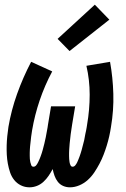

<svg xmlns="http://www.w3.org/2000/svg" viewBox="-20 -792 540 820"><path d="M106 8Q86 8 69 -0.5Q52 -9 40.5 -23.5Q29 -38 23 -56Q17 -74 13.5 -93Q10 -112 9 -131.5Q8 -151 8.5 -170.5Q9 -190 11 -210Q13 -230 16 -250Q28 -321 53 -391Q78 -461 113 -528L203 -487Q171 -427 149.5 -363.5Q128 -300 117 -235Q116 -228 115 -221.5Q114 -215 113 -208Q112 -201 111.5 -194Q111 -187 110 -180.5Q109 -174 108.5 -167Q108 -160 107.5 -153Q107 -146 107 -139.5Q107 -133 107 -126Q107 -119 107.5 -112.5Q108 -106 109.5 -99.5Q111 -93 113.5 -86.5Q116 -80 123 -80Q130 -80 135 -86.5Q140 -93 143 -99.5Q146 -106 149 -112.5Q152 -119 154 -125.5Q156 -132 158.5 -138.5Q161 -145 162.5 -152Q164 -159 166 -165.5Q168 -172 169.5 -179Q171 -186 172.5 -192.5Q174 -199 175.5 -206Q177 -213 178 -219.5Q179 -226 180.5 -233Q182 -240 183 -246.5Q184 -253 185 -260L198 -338H301L288 -260Q287 -253 286 -246.5Q285 -240 284 -233Q283 -226 282 -219.5Q281 -213 280.5 -206Q280 -199 279 -192.5Q278 -186 277.5 -179Q277 -172 276.5 -165.5Q276 -159 275.5 -152Q275 -145 275 -138.5Q275 -132 275 -125.5Q275 -119 275.5 -112.5Q276 -106 277 -99.5Q278 -93 281 -86.5Q284 -80 290 -80Q297 -80 302 -86.5Q307 -93 310 -99.5Q313 -106 315.5 -112.5Q318 -119 320.5 -125.5Q323 -132 325 -139Q327 -146 329 -152.5Q331 -159 332.5 -166Q334 -173 336 -179.5Q338 -186 339.5 -193Q341 -200 342 -206.5Q343 -213 344.5 -220Q346 -227 347.5 -233.5Q349 -240 350 -247Q351 -254 352 -260Q363 -324 363 -387.5Q363 -451 349 -511L450 -528Q462 -461 464 -391Q466 -321 454 -250Q451 -230 446.5 -210Q442 -190 436 -170.5Q430 -151 422.5 -131.5Q415 -112 405 -93Q395 -74 383 -56Q371 -38 355 -23.5Q339 -9 319 -0.5Q299 8 279 8Q263 8 249.5 2Q236 -4 227 -15.5Q218 -27 213 -41Q208 -55 205 -70Q197 -55 187.5 -41Q178 -27 165.5 -15.5Q153 -4 137.5 2Q122 8 106 8ZM277 -574 226 -626 385 -772 447 -708Z"/></svg>

Font: Iosevka SS04 Oblique
Style: Bold
Weight: 700
Italic angle: -9°
Monospace: yes
Designer: Belleve Invis
Foundry: Belleve Invis
Version: Version 19.0.0; ttfautohint (v1.8.4)